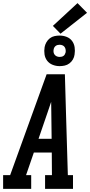

<svg xmlns="http://www.w3.org/2000/svg" viewBox="-42 -1211 578 1231"><path d="M-22 0V-88H23L257 -735H374L381 -490L393 -88H426V0H247V-88H291L290 -233H175L125 -88H158V0ZM205 -321H289L287 -490Q287 -507 286.5 -524Q286 -541 286 -558Q280 -541 274.5 -524Q269 -507 263 -490ZM340 -787Q317 -787 295.5 -795.5Q274 -804 260.5 -821.5Q247 -839 243.5 -862Q240 -885 244 -909Q247 -925 255.5 -940Q264 -955 277.5 -965.5Q291 -976 307.5 -979.5Q324 -983 340 -983Q364 -983 385.5 -974.5Q407 -966 420 -948.5Q433 -931 436.5 -908Q440 -885 436 -861Q434 -845 425.5 -830Q417 -815 403 -804.5Q389 -794 372.5 -790.5Q356 -787 340 -787ZM340 -846Q347 -846 353.5 -847.5Q360 -849 365.5 -853Q371 -857 374 -863Q377 -869 379 -876Q380 -885 378.5 -894Q377 -903 372 -910Q367 -917 358.5 -920.5Q350 -924 340 -924Q334 -924 327.5 -922.5Q321 -921 315.5 -917Q310 -913 306.5 -907Q303 -901 302 -894Q300 -885 301.5 -876Q303 -867 308.5 -860Q314 -853 322.5 -849.5Q331 -846 340 -846ZM346 -995 297 -1045 455 -1191 516 -1129Z"/></svg>

Font: Iosevka Slab Semibold Oblique
Style: Regular
Weight: 600
Italic angle: -9°
Monospace: yes
Designer: Belleve Invis
Foundry: Belleve Invis
Version: Version 11.1.1; ttfautohint (v1.8.3)